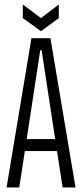

<svg xmlns="http://www.w3.org/2000/svg" viewBox="-20 -829 363 849"><path d="M9 0 119 -660H203L314 0H257L232 -161H90L65 0ZM158 -607 98 -214H224L164 -607ZM81 -809 161 -749 240 -809V-749L161 -691L81 -749Z"/></svg>

Font: Bricolage Grotesque 96pt Condensed ExtraLight
Style: Regular
Weight: 200
Width: 3
Designer: Mathieu Triay
Foundry: Atelier Triay
Version: Version 1.001; ttfautohint (v1.8.4.7-5d5b);gftools[0.9.33.de